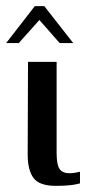

<svg xmlns="http://www.w3.org/2000/svg" viewBox="-41 -600 288 624"><path d="M140 4Q87 4 68 -21.5Q49 -47 49 -98L50 -399H143V-103Q143 -65 152.5 -51Q162 -37 185 -37Q195 -37 205.5 -39Q216 -41 219 -42V-4Q215 -3 206 -1Q197 1 181 2.5Q165 4 140 4ZM-21 -460 72 -580H103L197 -460H153L87 -535L20 -460Z"/></svg>

Font: Genos Thin Medium
Style: Regular
Weight: 500
Version: Version 1.010